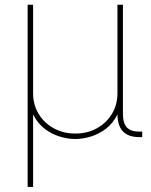

<svg xmlns="http://www.w3.org/2000/svg" viewBox="-20 -562 620 787"><path d="M93.3 204.1V-542.5H115.7V-179.7Q115.7 -132.8 138.2 -95.5Q160.6 -58.1 200 -36.4Q239.3 -14.6 288.6 -14.6Q338.4 -14.6 377.4 -36.4Q416.5 -58.1 439 -95.5Q461.4 -132.8 461.4 -179.7V-542.5H483.9V-96.7Q483.9 -56.6 500 -39.6Q516.1 -22.5 551.3 -22.5H563V0H551.3Q506.3 0 483.9 -23.4Q461.4 -46.9 461.4 -96.7V-179.7H479Q479 -127.9 460.9 -92Q442.9 -56.2 414.1 -34.2Q385.3 -12.2 352.1 -2.2Q318.8 7.8 288.6 7.8Q258.3 7.8 225.1 -2.2Q191.9 -12.2 163.1 -34.2Q134.3 -56.2 116.2 -92Q98.1 -127.9 98.1 -179.7H115.7V204.1Z"/></svg>

Font: Inter 16pt Thin
Style: Regular
Weight: 250
Version: Version 4.001;git-66647c0bb